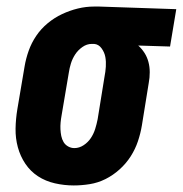

<svg xmlns="http://www.w3.org/2000/svg" viewBox="-20 -558 558 586"><path d="M205 8Q176 8 147.5 1.5Q119 -5 96 -20Q73 -35 57.5 -58Q42 -81 34.5 -108.5Q27 -136 27.5 -165.5Q28 -195 33 -225L55 -355Q59 -379 67.5 -403Q76 -427 90.5 -448.5Q105 -470 125.5 -487Q146 -504 169.5 -515Q193 -526 217.5 -532Q242 -538 267 -538Q271 -538 275 -538Q279 -538 283 -538L518 -530L499 -416L402 -419Q413 -409 421 -396.5Q429 -384 433 -369Q437 -354 437 -337.5Q437 -321 434 -305L413 -175Q409 -151 401 -127Q393 -103 379 -81Q365 -59 345 -41Q325 -23 302 -11.5Q279 0 254 4Q229 8 205 8ZM207 -106Q222 -106 235.5 -115Q249 -124 257.5 -137Q266 -150 270.5 -164.5Q275 -179 278 -194L299 -324Q302 -339 303 -354.5Q304 -370 301.5 -384Q299 -398 290 -410.5Q281 -423 267 -424H264Q263 -424 262 -424Q261 -424 260 -424Q245 -424 231.5 -414.5Q218 -405 209.5 -392Q201 -379 196.5 -364.5Q192 -350 190 -336L168 -206Q166 -195 165 -184.5Q164 -174 164.5 -163.5Q165 -153 167 -143Q169 -133 174 -124.5Q179 -116 188 -111Q197 -106 207 -106Z"/></svg>

Font: Iosevka Slab Heavy Oblique
Style: Regular
Weight: 900
Italic angle: -9°
Monospace: yes
Designer: Belleve Invis
Foundry: Belleve Invis
Version: Version 11.1.1; ttfautohint (v1.8.3)